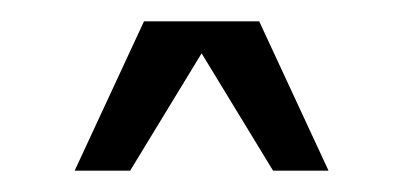

<svg xmlns="http://www.w3.org/2000/svg" viewBox="-20 -745 378 180"><path d="M50 -585H102L169 -695L236 -585H288L223 -725H115Z"/></svg>

Font: Uncut Sans Book
Style: Regular
Weight: 350
Designer: Kasper Nordkvist
Foundry: UNCUT.wtf
Version: Version 1.304;Glyphs 3.2 (3246)